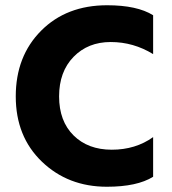

<svg xmlns="http://www.w3.org/2000/svg" viewBox="-20 -703 653 731"><path d="M387 8Q239 8 139.5 -87.5Q40 -183 40 -336Q40 -489 136.5 -586Q233 -683 388 -683Q502 -683 563 -645V-497Q488 -543 401.5 -543Q315 -543 260 -486.5Q205 -430 205 -336Q205 -242 260 -187.5Q315 -133 405.5 -133Q496 -133 563 -181V-30Q502 8 387 8Z"/></svg>

Font: Hind Colombo
Style: Bold
Weight: 700
Designer: Jyotish Sonowal, Aditi Pimprikar
Foundry: Indian Type Foundry
Version: Version 1.000;PS 1.0;hotconv 1.0.86;makeotf.lib2.5.63406; tt